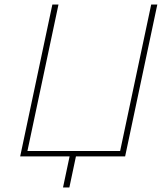

<svg xmlns="http://www.w3.org/2000/svg" viewBox="-20 -690 714 847"><path d="M69 0H287L258 137H286L315 0H532L674 -670H647L510 -24H101L238 -670H211Z"/></svg>

Font: LT Wave Mono Thin
Style: Italic
Weight: 100
Designer: Daniel Lyons
Version: Version 2.5 (Glyphs App)